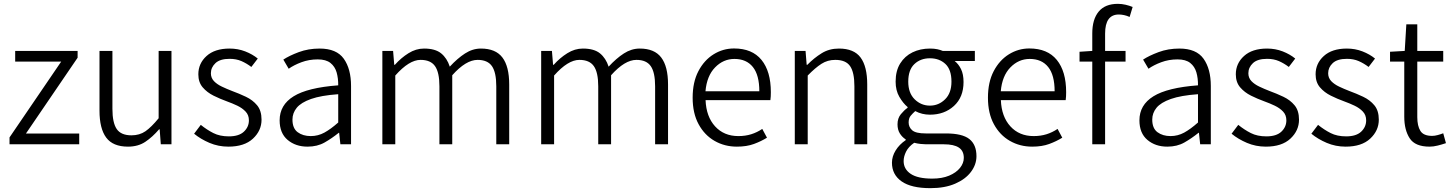

<svg xmlns="http://www.w3.org/2000/svg" viewBox="-20 -747 7518 994"><path d="M29.3 0V-35.6L296.9 -428.2H58.6V-483.4H381.8V-448.2L114.3 -55.7H390.1V0Z M642.6 12.2Q564.5 12.2 529.8 -34.7Q495.1 -81.5 495.1 -174.3V-483.4H562V-183.6Q562 -111.8 584.2 -79.1Q606.4 -46.4 660.6 -46.4Q702.6 -46.4 733.2 -67.6Q763.7 -88.9 801.3 -134.8V-483.4H867.7V0H812.5L806.6 -77.6H803.7Q769.5 -37.6 732.2 -12.7Q694.8 12.2 642.6 12.2Z M1162.1 12.2Q1110.4 12.2 1064.5 -7.3Q1018.6 -26.9 984.9 -54.7L1019.5 -100.6Q1050.8 -75.2 1084.5 -58.1Q1118.2 -41 1165 -41Q1216.8 -41 1242.7 -65.4Q1268.6 -89.8 1268.6 -124Q1268.6 -151.4 1251.5 -169.4Q1234.4 -187.5 1208.3 -200Q1182.1 -212.4 1154.8 -222.2Q1119.6 -234.9 1085.7 -251.7Q1051.8 -268.6 1029.3 -294.9Q1006.8 -321.3 1006.8 -362.3Q1006.8 -418.5 1049.3 -457Q1091.8 -495.6 1168.9 -495.6Q1211.4 -495.6 1249.3 -481Q1287.1 -466.3 1314.5 -443.8L1281.2 -400.4Q1256.8 -418.9 1230 -430.7Q1203.1 -442.4 1168.9 -442.4Q1119.1 -442.4 1095.5 -420.2Q1071.8 -397.9 1071.8 -367.7Q1071.8 -343.8 1087.6 -327.1Q1103.5 -310.5 1128.7 -298.6Q1153.8 -286.6 1181.6 -275.9Q1217.8 -262.7 1252.9 -246.1Q1288.1 -229.5 1311 -201.9Q1334 -174.3 1334 -127.4Q1334 -70.8 1289.6 -29.3Q1245.1 12.2 1162.1 12.2Z M1572.3 12.2Q1510.3 12.2 1469 -22.7Q1427.7 -57.6 1427.7 -124Q1427.7 -203.6 1500.2 -248.5Q1572.8 -293.5 1731 -305.2Q1731.4 -341.8 1722.7 -372.3Q1713.9 -402.8 1690.7 -421.1Q1667.5 -439.5 1625 -439.5Q1579.6 -439.5 1540.5 -424.8Q1501.5 -410.2 1474.6 -391.1L1446.8 -438.5Q1477.1 -458.5 1526.6 -477.1Q1576.2 -495.6 1634.8 -495.6Q1722.2 -495.6 1759.8 -442.9Q1797.4 -390.1 1797.4 -301.8V0H1742.2L1735.8 -59.6H1733.9Q1698.2 -30.8 1660.4 -9.3Q1622.6 12.2 1572.3 12.2ZM1588.9 -42.5Q1626.5 -42.5 1659.4 -60.5Q1692.4 -78.6 1731 -112.8V-259.3Q1642.1 -252.9 1590.3 -234.6Q1538.6 -216.3 1516.4 -189.2Q1494.1 -162.1 1494.1 -127.9Q1494.1 -82.5 1521.2 -62.5Q1548.3 -42.5 1588.9 -42.5Z M1959.5 0V-483.4H2015.1L2021 -411.6H2024.4Q2056.2 -447.3 2094.7 -471.4Q2133.3 -495.6 2175.3 -495.6Q2233.4 -495.6 2263.9 -470.7Q2294.4 -445.8 2308.6 -401.9Q2348.1 -444.8 2387.5 -470.2Q2426.8 -495.6 2469.7 -495.6Q2545.9 -495.6 2581.1 -449.2Q2616.2 -402.8 2616.2 -309.6V0H2549.3V-300.3Q2549.3 -372.1 2526.9 -404.5Q2504.4 -437 2452.6 -437Q2392.1 -437 2321.3 -357.4V0H2254.9V-300.3Q2254.9 -372.1 2232.2 -404.5Q2209.5 -437 2157.2 -437Q2098.1 -437 2026.4 -356V0Z M2781.7 0V-483.4H2837.4L2843.3 -411.6H2846.7Q2878.4 -447.3 2917 -471.4Q2955.6 -495.6 2997.6 -495.6Q3055.7 -495.6 3086.2 -470.7Q3116.7 -445.8 3130.9 -401.9Q3170.4 -444.8 3209.7 -470.2Q3249 -495.6 3292 -495.6Q3368.2 -495.6 3403.3 -449.2Q3438.5 -402.8 3438.5 -309.6V0H3371.6V-300.3Q3371.6 -372.1 3349.1 -404.5Q3326.7 -437 3274.9 -437Q3214.4 -437 3143.6 -357.4V0H3077.1V-300.3Q3077.1 -372.1 3054.4 -404.5Q3031.7 -437 2979.5 -437Q2920.4 -437 2848.6 -356V0Z M3794.9 12.2Q3731.4 12.2 3679.4 -17.6Q3627.4 -47.4 3596.7 -104Q3565.9 -160.6 3565.9 -241.2Q3565.9 -321.8 3595.7 -378.7Q3625.5 -435.5 3674.3 -465.8Q3723.1 -496.1 3780.3 -496.1Q3874 -496.1 3922.4 -436.8Q3970.7 -377.4 3970.7 -270Q3970.7 -258.8 3970.2 -248.3Q3969.7 -237.8 3968.3 -228.5H3632.8Q3636.2 -143.1 3682.1 -92.8Q3728 -42.5 3802.7 -42.5Q3838.9 -42.5 3869.1 -52Q3899.4 -61.5 3926.3 -79.6L3950.7 -34.2Q3920.9 -15.6 3883.3 -1.7Q3845.7 12.2 3794.9 12.2ZM3632.3 -274.4H3911.1Q3911.1 -358.4 3877.7 -400.1Q3844.2 -441.9 3782.2 -441.9Q3724.6 -441.9 3681.9 -397.9Q3639.2 -354 3632.3 -274.4Z M4094.7 0V-483.4H4150.4L4156.2 -411.6H4159.7Q4194.8 -447.3 4233.9 -471.4Q4272.9 -495.6 4323.2 -495.6Q4400.9 -495.6 4435.3 -449.2Q4469.7 -402.8 4469.7 -309.6V0H4403.3V-300.3Q4403.3 -372.1 4381.1 -404.5Q4358.9 -437 4304.2 -437Q4264.6 -437 4232.9 -416.7Q4201.2 -396.5 4161.6 -356V0Z M4796.4 227.1Q4697.8 227.1 4647.7 192.1Q4597.7 157.2 4597.7 95.2Q4597.7 63 4616.7 32Q4635.7 1 4668.9 -21.5V-25.4Q4650.9 -36.6 4638.7 -55.9Q4626.5 -75.2 4626.5 -103.5Q4626.5 -134.8 4643.8 -155.8Q4661.1 -176.8 4678.7 -189V-192.9Q4655.3 -212.4 4636 -245.6Q4616.7 -278.8 4616.7 -324.2Q4616.7 -380.4 4640.4 -418.5Q4664.1 -456.5 4704.3 -476.1Q4744.6 -495.6 4794.4 -495.6Q4816.4 -495.6 4832.3 -492.2Q4848.1 -488.8 4860.8 -483.4H5026.9V-431.2H4922.4Q4942.4 -415.5 4955.3 -389.2Q4968.3 -362.8 4968.3 -322.3Q4968.3 -243.7 4918.7 -198.5Q4869.1 -153.3 4794.4 -153.3Q4752.9 -153.3 4718.3 -171.9Q4704.6 -159.7 4694.3 -147.2Q4684.1 -134.8 4684.1 -112.8Q4684.1 -88.9 4702.6 -72.5Q4721.2 -56.2 4772.5 -56.2H4876.5Q4961.9 -56.2 4998.5 -27.1Q5035.2 2 5035.2 61.5Q5035.2 105 5006.8 142.8Q4978.5 180.7 4925 203.9Q4871.6 227.1 4796.4 227.1ZM4806.2 177.7Q4856.9 177.7 4893.6 162.4Q4930.2 147 4950 122.3Q4969.7 97.7 4969.7 70.3Q4969.7 34.2 4944.1 17.1Q4918.5 0 4866.2 0H4774.4Q4763.2 0 4746.6 -1.7Q4730 -3.4 4712.9 -7.8Q4683.6 12.2 4670.9 37.8Q4658.2 63.5 4658.2 86.9Q4658.2 128.4 4694.8 153.1Q4731.4 177.7 4806.2 177.7ZM4794.4 -200.2Q4839.4 -200.2 4872.6 -232.7Q4905.8 -265.1 4905.8 -324.2Q4905.8 -386.7 4874.3 -416Q4842.8 -445.3 4794.4 -445.3Q4745.6 -445.3 4713.9 -415.3Q4682.1 -385.3 4682.1 -324.2Q4682.1 -265.6 4715.3 -232.9Q4748.5 -200.2 4794.4 -200.2Z M5323.7 12.2Q5260.3 12.2 5208.3 -17.6Q5156.2 -47.4 5125.5 -104Q5094.7 -160.6 5094.7 -241.2Q5094.7 -321.8 5124.5 -378.7Q5154.3 -435.5 5203.1 -465.8Q5252 -496.1 5309.1 -496.1Q5402.8 -496.1 5451.2 -436.8Q5499.5 -377.4 5499.5 -270Q5499.5 -258.8 5499 -248.3Q5498.5 -237.8 5497.1 -228.5H5161.6Q5165 -143.1 5210.9 -92.8Q5256.8 -42.5 5331.5 -42.5Q5367.7 -42.5 5397.9 -52Q5428.2 -61.5 5455.1 -79.6L5479.5 -34.2Q5449.7 -15.6 5412.1 -1.7Q5374.5 12.2 5323.7 12.2ZM5161.1 -274.4H5439.9Q5439.9 -358.4 5406.5 -400.1Q5373 -441.9 5311 -441.9Q5253.4 -441.9 5210.7 -397.9Q5168 -354 5161.1 -274.4Z M5634.8 0V-428.2H5568.8V-479L5634.8 -483.4V-573.7Q5634.8 -647 5668 -687Q5701.2 -727.1 5767.1 -727.1Q5787.6 -727.1 5807.4 -722.4Q5827.1 -717.8 5843.8 -710.9L5828.1 -659.2Q5814.5 -665.5 5800 -668.7Q5785.6 -671.9 5772 -671.9Q5701.2 -671.9 5701.2 -572.8V-483.4H5807.1V-428.2H5701.2V0Z M6023.4 12.2Q5961.4 12.2 5920.2 -22.7Q5878.9 -57.6 5878.9 -124Q5878.9 -203.6 5951.4 -248.5Q6023.9 -293.5 6182.1 -305.2Q6182.6 -341.8 6173.8 -372.3Q6165 -402.8 6141.8 -421.1Q6118.7 -439.5 6076.2 -439.5Q6030.8 -439.5 5991.7 -424.8Q5952.6 -410.2 5925.8 -391.1L5897.9 -438.5Q5928.2 -458.5 5977.8 -477.1Q6027.3 -495.6 6085.9 -495.6Q6173.3 -495.6 6210.9 -442.9Q6248.5 -390.1 6248.5 -301.8V0H6193.4L6187 -59.6H6185.1Q6149.4 -30.8 6111.6 -9.3Q6073.7 12.2 6023.4 12.2ZM6040 -42.5Q6077.6 -42.5 6110.6 -60.5Q6143.6 -78.6 6182.1 -112.8V-259.3Q6093.3 -252.9 6041.5 -234.6Q5989.7 -216.3 5967.5 -189.2Q5945.3 -162.1 5945.3 -127.9Q5945.3 -82.5 5972.4 -62.5Q5999.5 -42.5 6040 -42.5Z M6533.2 12.2Q6481.4 12.2 6435.5 -7.3Q6389.6 -26.9 6356 -54.7L6390.6 -100.6Q6421.9 -75.2 6455.6 -58.1Q6489.3 -41 6536.1 -41Q6587.9 -41 6613.8 -65.4Q6639.6 -89.8 6639.6 -124Q6639.6 -151.4 6622.6 -169.4Q6605.5 -187.5 6579.3 -200Q6553.2 -212.4 6525.9 -222.2Q6490.7 -234.9 6456.8 -251.7Q6422.9 -268.6 6400.4 -294.9Q6377.9 -321.3 6377.9 -362.3Q6377.9 -418.5 6420.4 -457Q6462.9 -495.6 6540 -495.6Q6582.5 -495.6 6620.4 -481Q6658.2 -466.3 6685.5 -443.8L6652.3 -400.4Q6627.9 -418.9 6601.1 -430.7Q6574.2 -442.4 6540 -442.4Q6490.2 -442.4 6466.6 -420.2Q6442.9 -397.9 6442.9 -367.7Q6442.9 -343.8 6458.7 -327.1Q6474.6 -310.5 6499.8 -298.6Q6524.9 -286.6 6552.7 -275.9Q6588.9 -262.7 6624 -246.1Q6659.2 -229.5 6682.1 -201.9Q6705.1 -174.3 6705.1 -127.4Q6705.1 -70.8 6660.6 -29.3Q6616.2 12.2 6533.2 12.2Z M6946.3 12.2Q6894.5 12.2 6848.6 -7.3Q6802.7 -26.9 6769 -54.7L6803.7 -100.6Q6835 -75.2 6868.7 -58.1Q6902.3 -41 6949.2 -41Q7001 -41 7026.9 -65.4Q7052.7 -89.8 7052.7 -124Q7052.7 -151.4 7035.6 -169.4Q7018.6 -187.5 6992.4 -200Q6966.3 -212.4 6939 -222.2Q6903.8 -234.9 6869.9 -251.7Q6835.9 -268.6 6813.5 -294.9Q6791 -321.3 6791 -362.3Q6791 -418.5 6833.5 -457Q6876 -495.6 6953.1 -495.6Q6995.6 -495.6 7033.4 -481Q7071.3 -466.3 7098.6 -443.8L7065.4 -400.4Q7041 -418.9 7014.2 -430.7Q6987.3 -442.4 6953.1 -442.4Q6903.3 -442.4 6879.6 -420.2Q6856 -397.9 6856 -367.7Q6856 -343.8 6871.8 -327.1Q6887.7 -310.5 6912.8 -298.6Q6938 -286.6 6965.8 -275.9Q7002 -262.7 7037.1 -246.1Q7072.3 -229.5 7095.2 -201.9Q7118.2 -174.3 7118.2 -127.4Q7118.2 -70.8 7073.7 -29.3Q7029.3 12.2 6946.3 12.2Z M7380.9 12.2Q7306.2 12.2 7278.1 -31Q7250 -74.2 7250 -143.1V-428.2H7176.3V-479L7252.4 -483.4L7260.7 -621.1H7317.4V-483.4H7451.7V-428.2H7317.4V-140.6Q7317.4 -95.2 7333.5 -69.3Q7349.6 -43.5 7394.5 -43.5Q7407.7 -43.5 7423.6 -47.9Q7439.5 -52.2 7451.7 -57.1L7465.8 -5.9Q7445.3 1 7423.1 6.6Q7400.9 12.2 7380.9 12.2Z"/></svg>

Font: Varta Light Light
Style: Regular
Weight: 300
Version: Version 1.004